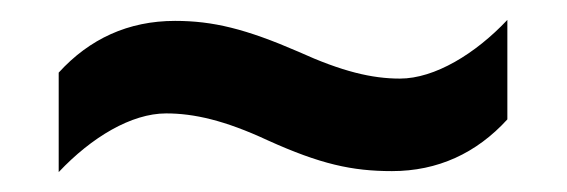

<svg xmlns="http://www.w3.org/2000/svg" viewBox="-20 -449 570 193"><path d="M249 -308C302 -284 334 -277 374 -277C420 -277 459 -295 490 -329V-429C458 -395 417 -370 382 -370C354 -370 324 -377 280 -397C227 -420 194 -428 156 -428C109 -428 70 -410 39 -376V-276C72 -311 112 -335 147 -335C175 -335 206 -328 249 -308Z"/></svg>

Font: Noto Sans Ethiopic SemiCondensed SemiBold
Style: Regular
Weight: 600
Width: 4
Designer: Monotype Design Team
Foundry: Monotype Imaging Inc.
Version: Version 2.102